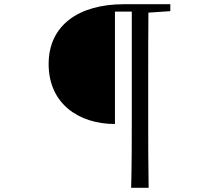

<svg xmlns="http://www.w3.org/2000/svg" viewBox="-20 -757 1040 912"><path d="M603 135H686C684 23 684 -91 684 -206V-395C684 -496 684 -598 685 -697L789 -704V-737H569C354 -737 211 -637 211 -453C211 -263 356 -168 526 -168V-702H606V-205C606 -91 606 23 603 135Z"/></svg>

Font: Harano Aji Mincho KR
Style: Regular
Weight: 400
Foundry: Masamichi Hosoda
Version: HaranoAjiMinchoKR-Regular version 20230610;ttx 4.39.4